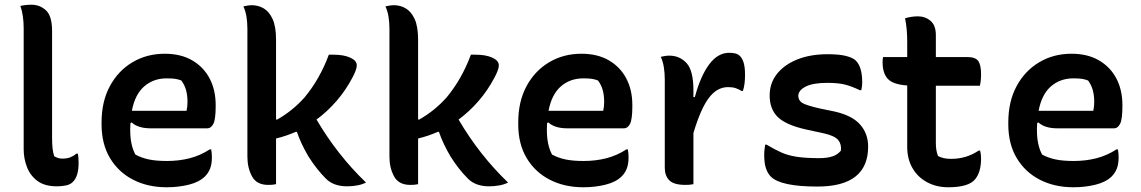

<svg xmlns="http://www.w3.org/2000/svg" viewBox="-20 -777 4820 811"><path d="M80 -657Q80 -713 66 -752Q88 -757 113 -757Q149 -757 174.5 -733Q200 -709 200 -646V-195Q200 -169 202 -150.5Q204 -132 209 -117Q216 -113 224 -110Q232 -107 243 -107Q263 -107 277 -112.5Q291 -118 303 -128H309Q312 -113 312 -89Q312 -32 288 -9Q278 2 260 6Q242 10 220 10Q169 10 138.5 -12.5Q108 -35 94 -71Q80 -107 80 -146Z M676 -550Q744 -550 792 -522Q840 -494 865.5 -445.5Q891 -397 891 -333V-329Q891 -274 881.5 -254.5Q872 -235 855 -235H616Q563 -235 536 -260L531 -257Q530 -246 530 -235V-228Q530 -164 552 -124Q578 -110 609 -103.5Q640 -97 685 -97Q736 -97 781 -108.5Q826 -120 866 -146H872Q875 -131 875 -113Q875 -84 867.5 -65Q860 -46 846 -32Q822 -8 778 3Q734 14 684 14Q604 14 542 -18Q480 -50 444.5 -109.5Q409 -169 409 -252V-260Q409 -348 444 -413Q479 -478 539.5 -514Q600 -550 676 -550ZM684 -446Q628 -446 589 -412Q550 -378 537 -309H768Q770 -318 771 -327.5Q772 -337 772 -346Q772 -374 766 -396Q760 -418 746 -437Q733 -442 720 -444Q707 -446 684 -446Z M1146 1Q1136 3 1129 3.5Q1122 4 1113 4Q1064 4 1044.5 -32Q1025 -68 1025 -115V-655Q1025 -683 1021 -707Q1017 -731 1008 -750Q1017 -752 1026 -753.5Q1035 -755 1044 -755Q1071 -755 1094 -741.5Q1117 -728 1131.5 -696.5Q1146 -665 1146 -609V-272H1151Q1184 -291 1212.5 -314Q1241 -337 1266 -365Q1331 -443 1369 -546H1389Q1432 -546 1459.5 -533.5Q1487 -521 1487 -501Q1487 -483 1468 -448Q1440 -395 1401.5 -350.5Q1363 -306 1317 -272Q1405 -122 1526 -6Q1511 2 1490 6Q1469 10 1446 10Q1389 10 1357 -22Q1317 -62 1283 -116Q1267 -143 1255 -168.5Q1243 -194 1234 -220H1229Q1188 -202 1146 -192Z M1746 1Q1736 3 1729 3.5Q1722 4 1713 4Q1664 4 1644.5 -32Q1625 -68 1625 -115V-655Q1625 -683 1621 -707Q1617 -731 1608 -750Q1617 -752 1626 -753.5Q1635 -755 1644 -755Q1671 -755 1694 -741.5Q1717 -728 1731.5 -696.5Q1746 -665 1746 -609V-272H1751Q1784 -291 1812.5 -314Q1841 -337 1866 -365Q1931 -443 1969 -546H1989Q2032 -546 2059.5 -533.5Q2087 -521 2087 -501Q2087 -483 2068 -448Q2040 -395 2001.5 -350.5Q1963 -306 1917 -272Q2005 -122 2126 -6Q2111 2 2090 6Q2069 10 2046 10Q1989 10 1957 -22Q1917 -62 1883 -116Q1867 -143 1855 -168.5Q1843 -194 1834 -220H1829Q1788 -202 1746 -192Z M2436 -550Q2504 -550 2552 -522Q2600 -494 2625.5 -445.5Q2651 -397 2651 -333V-329Q2651 -274 2641.5 -254.5Q2632 -235 2615 -235H2376Q2323 -235 2296 -260L2291 -257Q2290 -246 2290 -235V-228Q2290 -164 2312 -124Q2338 -110 2369 -103.5Q2400 -97 2445 -97Q2496 -97 2541 -108.5Q2586 -120 2626 -146H2632Q2635 -131 2635 -113Q2635 -84 2627.5 -65Q2620 -46 2606 -32Q2582 -8 2538 3Q2494 14 2444 14Q2364 14 2302 -18Q2240 -50 2204.5 -109.5Q2169 -169 2169 -252V-260Q2169 -348 2204 -413Q2239 -478 2299.5 -514Q2360 -550 2436 -550ZM2444 -446Q2388 -446 2349 -412Q2310 -378 2297 -309H2528Q2530 -318 2531 -327.5Q2532 -337 2532 -346Q2532 -374 2526 -396Q2520 -418 2506 -437Q2493 -442 2480 -444Q2467 -446 2444 -446Z M2909 1Q2899 3 2891 3.5Q2883 4 2875 4Q2826 4 2807 -15.5Q2788 -35 2788 -68V-441Q2788 -469 2784 -493.5Q2780 -518 2771 -537Q2780 -539 2789 -540.5Q2798 -542 2807 -542Q2851 -542 2880 -510.5Q2909 -479 2909 -395V-367H2915Q2939 -456 2975.5 -505Q3012 -554 3060 -554Q3076 -554 3087 -551Q3098 -548 3106 -540Q3116 -530 3121.5 -511Q3127 -492 3127 -459Q3127 -442 3125 -425Q3123 -408 3118 -393H3112Q3099 -401 3086.5 -405Q3074 -409 3055 -409Q3008 -409 2973.5 -362.5Q2939 -316 2909 -215Z M3441 -109Q3474 -109 3496.5 -116.5Q3519 -124 3532 -141Q3535 -168 3520.5 -185.5Q3506 -203 3463 -213L3385 -230Q3300 -249 3265.5 -282.5Q3231 -316 3231 -374Q3231 -426 3262 -465Q3293 -504 3348 -526Q3403 -548 3476 -548Q3525 -548 3554 -540.5Q3583 -533 3595 -521Q3622 -494 3622 -429Q3622 -421 3621 -412.5Q3620 -404 3618 -396H3612Q3581 -411 3552 -419Q3523 -427 3475 -427Q3413 -427 3382.5 -411Q3352 -395 3352 -372Q3352 -353 3368.5 -342.5Q3385 -332 3442 -319L3505 -306Q3580 -289 3613.5 -250.5Q3647 -212 3647 -158Q3647 11 3433 11Q3278 11 3236 -31Q3223 -44 3215.5 -65.5Q3208 -87 3208 -123Q3208 -137 3209.5 -147Q3211 -157 3212 -166H3218Q3253 -145 3281.5 -132.5Q3310 -120 3347 -114.5Q3384 -109 3441 -109Z M4120 -141Q4124 -126 4124 -108Q4124 -50 4099 -20Q4072 14 3985 14Q3936 14 3896.5 -7Q3857 -28 3834.5 -66.5Q3812 -105 3812 -157V-416Q3752 -420 3730 -444Q3708 -468 3708 -514Q3708 -520 3708.5 -526Q3709 -532 3710 -536H3812V-601Q3812 -626 3810 -650.5Q3808 -675 3803 -700Q3817 -704 3830.5 -706Q3844 -708 3857 -708Q3888 -708 3910.5 -689Q3933 -670 3933 -629V-536H4066Q4100 -536 4112 -519.5Q4124 -503 4124 -463Q4124 -437 4119 -415H3933V-172Q3933 -141 3942 -118Q3954 -112 3966.5 -109Q3979 -106 3998 -106Q4062 -106 4114 -141Z M4506 -550Q4574 -550 4622 -522Q4670 -494 4695.5 -445.5Q4721 -397 4721 -333V-329Q4721 -274 4711.5 -254.5Q4702 -235 4685 -235H4446Q4393 -235 4366 -260L4361 -257Q4360 -246 4360 -235V-228Q4360 -164 4382 -124Q4408 -110 4439 -103.5Q4470 -97 4515 -97Q4566 -97 4611 -108.5Q4656 -120 4696 -146H4702Q4705 -131 4705 -113Q4705 -84 4697.5 -65Q4690 -46 4676 -32Q4652 -8 4608 3Q4564 14 4514 14Q4434 14 4372 -18Q4310 -50 4274.5 -109.5Q4239 -169 4239 -252V-260Q4239 -348 4274 -413Q4309 -478 4369.5 -514Q4430 -550 4506 -550ZM4514 -446Q4458 -446 4419 -412Q4380 -378 4367 -309H4598Q4600 -318 4601 -327.5Q4602 -337 4602 -346Q4602 -374 4596 -396Q4590 -418 4576 -437Q4563 -442 4550 -444Q4537 -446 4514 -446Z"/></svg>

Font: Recursive Sn Csl St SmB
Style: Regular
Weight: 600
Version: Version 1.079;hotconv 1.0.112;makeotfexe 2.5.65598; ttfautoh